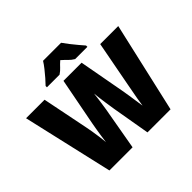

<svg xmlns="http://www.w3.org/2000/svg" viewBox="-207 -1178 1430 1430"><g transform="rotate(-45 507.5 -463.5)"><path d="M993 -714 830 0H587L535 -301Q534 -310 530.5 -331Q527 -352 523 -380Q519 -408 515.5 -436Q512 -464 510 -486Q508 -464 504 -436Q500 -408 496 -380Q492 -352 488.5 -331Q485 -310 483 -301L430 0H186L22 -714H217L291 -346Q295 -329 300 -297.5Q305 -266 310 -231Q315 -196 317 -167Q321 -197 325 -225.5Q329 -254 334 -282.5Q339 -311 344 -340L416 -714H607L674 -349Q679 -321 683.5 -291.5Q688 -262 692.5 -231Q697 -200 702 -167Q706 -197 712.5 -234Q719 -271 725.5 -304Q732 -337 735 -355L803 -714ZM604 -927Q620 -904 641.5 -876.5Q663 -849 684.5 -823.5Q706 -798 721 -781V-767H592Q567 -782 550 -800Q533 -818 508 -840Q483 -818 468 -801Q453 -784 428 -767H295V-781Q313 -799 335 -824.5Q357 -850 378.5 -877Q400 -904 414 -927Z"/></g></svg>

Font: Noto Sans Display Black
Style: Regular
Weight: 900
Designer: Monotype Design Team
Foundry: Monotype Imaging Inc.
Version: Version 2.003